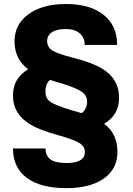

<svg xmlns="http://www.w3.org/2000/svg" viewBox="-20 -741 675 974"><path d="M584 -244.1Q584 -157.7 508.3 -113.3Q575.7 -63 575.7 29.8Q575.7 116.2 506.6 164.8Q437.5 213.4 316.4 213.4Q185.5 213.4 115.7 161.1Q45.9 108.9 45.9 12.2H210.9Q210.9 48.8 235.6 67.4Q260.3 85.9 316.4 85.9Q410.6 85.9 410.6 30.3Q410.6 2 382.6 -15.6Q354.5 -33.2 267.1 -57.6Q179.7 -82 135.3 -108.6Q90.8 -135.3 68.4 -171.6Q45.9 -208 45.9 -257.8Q45.9 -343.8 122.6 -389.6Q53.7 -441.4 53.7 -532.2Q53.7 -617.2 124.5 -668.9Q195.3 -720.7 314.5 -720.7Q436.5 -720.7 505.4 -666Q574.2 -611.3 574.2 -513.2H409.7Q409.7 -549.8 384.5 -571.8Q359.4 -593.8 314.5 -593.8Q268.1 -593.8 243.7 -577.6Q219.2 -561.5 219.2 -533.2Q219.2 -501 246.6 -484.4Q273.9 -467.8 345.2 -449.5Q416.5 -431.2 458.5 -413.1Q500.5 -395 528.1 -371.1Q555.7 -347.2 569.8 -316.2Q584 -285.2 584 -244.1ZM291.5 -318.4Q261.2 -326.2 234.4 -335.9Q210.4 -316.4 210.4 -277.3Q210.4 -244.1 232.2 -226.8Q253.9 -209.5 336.9 -183.6L394.5 -167Q421.9 -188.5 421.9 -225.6Q421.9 -255.9 395 -275.1Q368.2 -294.4 291.5 -318.4Z"/></svg>

Font: Vazir Black FD
Style: Black-FD
Weight: 900
Designer: Saber Rastikerdar
Foundry: Saber Rastikerdar
Version: Version 30.0.0